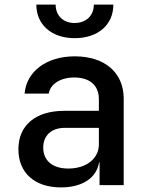

<svg xmlns="http://www.w3.org/2000/svg" viewBox="-20 -805 640 835"><path d="M305 -639C406 -639 473 -697 473 -785H388C388 -737 355 -705 304 -705C255 -705 222 -737 222 -785H138C138 -697 205 -639 305 -639ZM305 -560C183 -560 95 -495 87 -398H192C199 -440 243 -468 303 -468C370 -468 410 -434 410 -374V-323H259C136 -323 60 -261 60 -156C60 -53 131 10 245 10C338 10 400 -31 411 -99H413V0H518V-376C518 -489 436 -560 305 -560ZM277 -72C209 -72 168 -106 168 -163C168 -216 204 -249 262 -249H410V-177C410 -115 355 -72 277 -72Z"/></svg>

Font: Tekne LDO SemiBold
Style: Regular
Weight: 600
Monospace: yes
Designer: Alessio Laiso, Mario Rullo, Paolo Rosset
Foundry: Alessio Laiso
Version: Version 1.000;hotconv 1.0.109;makeotfexe 2.5.65596